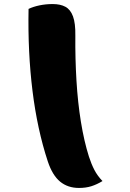

<svg xmlns="http://www.w3.org/2000/svg" viewBox="-20 -796 640 948"><path d="M121 -752Q144 -763 175 -769.5Q206 -776 240 -776Q278 -776 303 -762.5Q328 -749 340.5 -715Q353 -681 352 -620Q351 -507 357.5 -398.5Q364 -290 379.5 -194.5Q395 -99 419 -23Q431 14 446 43Q461 72 486 98Q458 115 431 123.5Q404 132 370 132Q315 132 277 101Q239 70 216 1Q164 -157 140.5 -347Q117 -537 121 -752Z"/></svg>

Font: Recursive Mn Csl St XBk
Style: Italic
Weight: 1000
Italic angle: -15°
Monospace: yes
Version: Version 1.079;hotconv 1.0.112;makeotfexe 2.5.65598; ttfautoh